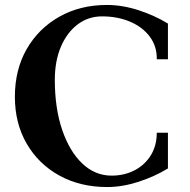

<svg xmlns="http://www.w3.org/2000/svg" viewBox="-20 -737 766 774"><path d="M412 17Q303 17 219 -29.5Q135 -76 87.5 -158Q40 -240 40 -347Q40 -456 87.5 -539Q135 -622 219 -669.5Q303 -717 411 -717Q473 -717 538 -696Q603 -675 657 -642V-498H612Q613 -550 584 -589Q555 -628 504.5 -649.5Q454 -671 391 -671Q336 -671 293 -638.5Q250 -606 225.5 -548.5Q201 -491 201 -415Q201 -301 230.5 -214Q260 -127 311.5 -78Q363 -29 430 -29Q481 -29 522.5 -50.5Q564 -72 588 -111Q612 -150 612 -202H657V-58Q603 -25 538 -4Q473 17 412 17Z"/></svg>

Font: Wittgenstein
Style: Bold
Weight: 700
Designer: Jörg Drees
Foundry: Jörg Drees
Version: Version 1.303; ttfautohint (v1.8.4.7-5d5b)